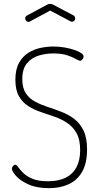

<svg xmlns="http://www.w3.org/2000/svg" viewBox="-20 -973 521 999"><path d="M235 6Q171 6 128 -13.5Q85 -33 63.5 -57.5Q42 -82 42 -95Q42 -100 45 -105Q48 -110 52 -113Q56 -116 59 -116Q66 -116 75 -103Q84 -90 101 -73Q118 -56 148.5 -43Q179 -30 230 -30Q285 -30 322 -48.5Q359 -67 378 -103Q397 -139 397 -192Q397 -247 378.5 -280Q360 -313 330 -333Q300 -353 264.5 -365.5Q229 -378 193 -390Q157 -402 127 -421Q97 -440 78.5 -472.5Q60 -505 60 -558Q60 -612 79 -646Q98 -680 128 -698.5Q158 -717 192 -724Q226 -731 257 -731Q288 -731 316 -726Q344 -721 366.5 -713.5Q389 -706 402 -697Q415 -688 415 -679Q415 -675 412.5 -670Q410 -665 406 -661Q402 -657 397 -657Q390 -657 374 -666.5Q358 -676 329.5 -685.5Q301 -695 256 -695Q219 -695 182 -684Q145 -673 120.5 -644Q96 -615 96 -561Q96 -515 114.5 -487.5Q133 -460 163 -444Q193 -428 228.5 -416.5Q264 -405 300 -391Q336 -377 366 -354.5Q396 -332 414.5 -294Q433 -256 433 -195Q433 -124 407.5 -79.5Q382 -35 337.5 -14.5Q293 6 235 6ZM129 -859Q122 -859 116.5 -864.5Q111 -870 111 -878Q111 -882 113.5 -886Q116 -890 120 -892L224 -948Q232 -953 241 -953Q250 -953 258 -948L362 -893Q367 -891 369 -886Q371 -881 371 -876Q371 -869 366 -864.5Q361 -860 354 -860Q352 -860 349.5 -861Q347 -862 345 -863L241 -918L137 -862Q135 -861 133 -860Q131 -859 129 -859Z"/></svg>

Font: Dosis ExtraLight
Style: Regular
Weight: 250
Designer: EdgarTolentino, PabloImpallari, IginoMarini
Foundry: EdgarTolentino, PabloImpallari, IginoMarini
Version: Version 3.001; ttfautohint (v1.8.2)